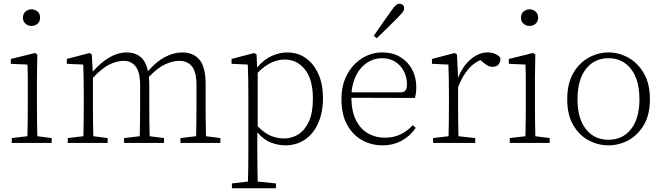

<svg xmlns="http://www.w3.org/2000/svg" viewBox="-20 -766 3552 1029"><path d="M43 0V-26L127 -36Q128 -74 128.5 -123.5Q129 -173 129 -210V-258Q129 -302 129 -341Q129 -380 127 -420L38 -424V-450L168 -482L180 -474L178 -350V-210Q178 -173 178.5 -123.5Q179 -74 180 -36L257 -26V0ZM149 -627Q130 -627 116.5 -639Q103 -651 103 -671Q103 -692 116.5 -704Q130 -716 149 -716Q168 -716 181.5 -704Q195 -692 195 -671Q195 -651 181.5 -639Q168 -627 149 -627Z M343 0V-26L427 -36Q428 -74 428.5 -123.5Q429 -173 429 -210V-258Q429 -351 426 -420L338 -424V-450L460 -482L472 -474L477 -382Q568 -485 659 -485Q703 -485 732.5 -461.5Q762 -438 773 -384Q816 -435 863.5 -460Q911 -485 957 -485Q1016 -485 1049 -446Q1082 -407 1082 -314V-210Q1082 -173 1082.5 -123.5Q1083 -74 1084 -36L1161 -26V0H947V-26L1031 -36Q1032 -74 1032.5 -123.5Q1033 -173 1033 -210V-307Q1033 -381 1008.5 -410.5Q984 -440 941 -440Q907 -440 866.5 -422Q826 -404 778 -354Q779 -344 779.5 -332.5Q780 -321 780 -309V-210Q780 -173 780.5 -123.5Q781 -74 782 -36L859 -26V0H645V-26L729 -36Q730 -74 730.5 -123.5Q731 -173 731 -210V-306Q731 -380 707 -410Q683 -440 643 -440Q609 -440 569 -421.5Q529 -403 478 -349V-210Q478 -173 478.5 -123.5Q479 -74 480 -36L557 -26V0Z M1506 -447Q1472 -447 1436.5 -431.5Q1401 -416 1361 -376V-89Q1397 -53 1430.5 -38.5Q1464 -24 1502 -24Q1544 -24 1579 -46Q1614 -68 1635.5 -115Q1657 -162 1657 -237Q1657 -340 1614.5 -393.5Q1572 -447 1506 -447ZM1509 13Q1472 13 1433 -1.5Q1394 -16 1359 -57V32Q1359 71 1359.5 118.5Q1360 166 1361 207L1459 217V243H1223V217L1309 207Q1310 167 1310.5 119.5Q1311 72 1311 33V-256Q1311 -351 1308 -420L1221 -424V-450L1343 -482L1355 -474L1358 -404Q1395 -448 1437 -466.5Q1479 -485 1519 -485Q1576 -485 1619 -454.5Q1662 -424 1686.5 -369Q1711 -314 1711 -241Q1711 -164 1685.5 -106.5Q1660 -49 1614.5 -18Q1569 13 1509 13Z M2027 -454Q1985 -454 1949.5 -431.5Q1914 -409 1891.5 -368Q1869 -327 1864 -271H2125Q2146 -271 2153.5 -282Q2161 -293 2161 -315Q2161 -351 2145 -383Q2129 -415 2099 -434.5Q2069 -454 2027 -454ZM2031 13Q1971 13 1921 -14.5Q1871 -42 1840.5 -97Q1810 -152 1810 -235Q1810 -311 1840.5 -367Q1871 -423 1921 -454Q1971 -485 2029 -485Q2084 -485 2125 -460.5Q2166 -436 2188.5 -394Q2211 -352 2211 -298Q2211 -280 2209 -266Q2207 -252 2204 -241L1863 -242Q1864 -168 1888.5 -120.5Q1913 -73 1953.5 -50.5Q1994 -28 2042 -28Q2090 -28 2127 -46Q2164 -64 2192 -95L2208 -81Q2180 -38 2133.5 -12.5Q2087 13 2031 13ZM1983 -574Q2008 -610 2032.5 -645.5Q2057 -681 2079 -711Q2093 -731 2102 -738.5Q2111 -746 2121 -746Q2131 -746 2138.5 -739.5Q2146 -733 2146 -721Q2146 -712 2139 -702Q2132 -692 2115 -675Q2090 -650 2060.5 -620.5Q2031 -591 1999 -561Z M2301 0V-26L2384 -36Q2385 -74 2385.5 -123.5Q2386 -173 2386 -210V-258Q2386 -351 2383 -420L2295 -424V-450L2417 -482L2429 -474L2435 -349Q2458 -409 2501.5 -447Q2545 -485 2593 -485Q2617 -485 2636 -476Q2655 -467 2662 -455Q2662 -408 2620 -408Q2605 -408 2592.5 -415Q2580 -422 2566 -434L2555 -444Q2516 -428 2486.5 -391.5Q2457 -355 2435 -299V-210Q2435 -173 2435.5 -123.5Q2436 -74 2437 -36L2527 -26V0Z M2712 0V-26L2796 -36Q2797 -74 2797.5 -123.5Q2798 -173 2798 -210V-258Q2798 -302 2798 -341Q2798 -380 2796 -420L2707 -424V-450L2837 -482L2849 -474L2847 -350V-210Q2847 -173 2847.5 -123.5Q2848 -74 2849 -36L2926 -26V0ZM2818 -627Q2799 -627 2785.5 -639Q2772 -651 2772 -671Q2772 -692 2785.5 -704Q2799 -716 2818 -716Q2837 -716 2850.5 -704Q2864 -692 2864 -671Q2864 -651 2850.5 -639Q2837 -627 2818 -627Z M3241 13Q3186 13 3135.5 -13.5Q3085 -40 3052.5 -95Q3020 -150 3020 -234Q3020 -319 3052.5 -374.5Q3085 -430 3135.5 -457.5Q3186 -485 3241 -485Q3296 -485 3346.5 -457.5Q3397 -430 3430 -374.5Q3463 -319 3463 -234Q3463 -150 3430 -95Q3397 -40 3346.5 -13.5Q3296 13 3241 13ZM3241 -17Q3317 -17 3362 -74Q3407 -131 3407 -234Q3407 -338 3362 -396Q3317 -454 3241 -454Q3165 -454 3120 -396Q3075 -338 3075 -234Q3075 -131 3120 -74Q3165 -17 3241 -17Z"/></svg>

Font: Source Serif Pro Light
Style: Regular
Weight: 300
Designer: Frank Grießhammer
Foundry: Adobe Systems Incorporated
Version: Version 3.001;hotconv 1.0.111;makeotfexe 2.5.65597